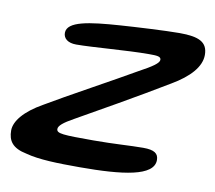

<svg xmlns="http://www.w3.org/2000/svg" viewBox="-82 -546 706 630"><g transform="rotate(10 270.5 -231.0)"><path d="M221 15C364.5 15 467 2 467 -52C467 -74 453 -84 416 -84C372.5 -84 320.5 -79.5 250 -79.5C149 -79.5 127.5 -80.5 127.5 -96C127.5 -106.5 141.5 -119 177 -138.5C235.5 -171.5 374.5 -250 470 -308C528 -342 562 -379.5 562 -419C562 -462 532.5 -475.5 468 -475.5C421.5 -475.5 322 -470 271.5 -466.5C169.5 -459.5 97 -449.5 97 -411C97 -392.5 112 -379.5 140 -379.5C195 -379.5 308 -390 381 -390C407 -390 421 -389.5 421 -378C421 -367 401 -353 356.5 -329C288 -289 136.5 -207 68 -166C8.5 -132.5 -21 -96 -21 -65C-21 -30.5 -6 -8 41.5 1.5C85.5 13.5 147.5 15 221 15Z"/></g></svg>

Font: Gluten
Style: Italic
Weight: 400
Italic angle: -13°
Designer: Tyler Finck
Foundry: Etcetera Type Company
Version: Version 0.920